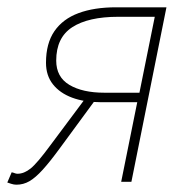

<svg xmlns="http://www.w3.org/2000/svg" viewBox="-46 -498 522 526"><path d="M286 0 330 -218H230Q185 -218 151.5 -230.5Q118 -243 99 -267Q80 -291 80 -326Q80 -379 103 -412.5Q126 -446 169 -462Q212 -478 272 -478H410L314 0ZM240 -244H336L378 -452H278Q196 -452 152 -423.5Q108 -395 108 -332Q108 -287 144 -265.5Q180 -244 240 -244ZM195 -238 223 -235 118 -92Q91 -55 71 -33Q51 -11 34.5 -1.5Q18 8 -1 8Q-8 8 -15.5 5.5Q-23 3 -26 2L-14 -26Q-9 -25 -5.5 -23.5Q-2 -22 2 -22Q20 -22 38 -36.5Q56 -51 92 -100Z"/></svg>

Font: Source Sans 3 VF
Style: Italic
Weight: 200
Italic angle: -11°
Designer: Paul D. Hunt
Foundry: Adobe Systems Incorporated
Version: Version 3.042;hotconv 1.0.118;makeotfexe 2.5.65603